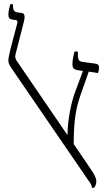

<svg xmlns="http://www.w3.org/2000/svg" viewBox="-20 -893 532 917"><path d="M419 4H429C435 -3 440 -13 440 -26C440 -42 431 -60 415 -83L332 -205C332 -324 344 -380 366 -443L404 -551L448 -544C451 -554 453 -561 453 -570C453 -582 447 -588 436 -589L376 -597C357 -600 352 -606 352 -632V-647H336C330 -624 326 -605 326 -587C326 -568 332 -561 351 -558L376 -554L336 -446C319 -397 304 -325 302 -248L65 -595C53 -611 51 -619 54 -633L94 -789C101 -819 97 -829 83 -831L62 -834C46 -836 42 -849 42 -863V-873H29C26 -864 20 -839 20 -823C20 -809 25 -802 37 -800L56 -797C64 -795 64 -791 63 -784C33 -671 20 -624 20 -604C20 -593 24 -583 37 -564L401 -33C413 -17 418 -9 419 4Z"/></svg>

Font: Noto Serif Hebrew SemiCondensed ExtraLight
Style: Regular
Weight: 200
Width: 4
Designer: Monotype Design Team
Foundry: Monotype Imaging Inc.
Version: Version 2.004